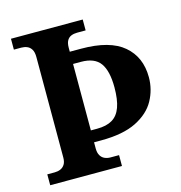

<svg xmlns="http://www.w3.org/2000/svg" viewBox="-106 -809 850 904"><g transform="rotate(-15 319.0 -357.0)"><path d="M28.1 0V-53H64.3Q79.2 -53 92.2 -58.3Q105.2 -63.6 113.3 -76.2Q121.4 -88.8 121.4 -110.5V-600Q121.4 -623.9 113.3 -637.1Q105.2 -650.4 92.2 -655.7Q79.2 -661 64.3 -661H28.1V-714H377.9V-661H336.3Q320.1 -661 307.2 -655.7Q294.3 -650.4 287.1 -637.7Q279.8 -625 279.8 -602.3V-583.3H335.2Q474.6 -583.3 541.5 -526.5Q608.5 -469.6 608.5 -371Q608.5 -311.4 579.8 -259Q551.1 -206.6 486.3 -174.2Q421.5 -141.8 313.2 -141.8H279.8V-111.7Q279.8 -90.5 287.6 -77.4Q295.4 -64.2 308.4 -58.6Q321.3 -53 336.3 -53H377.9V0ZM310.2 -199.8Q356.1 -199.8 384.4 -216.6Q412.7 -233.3 426.2 -270.4Q439.6 -307.5 439.6 -367Q439.6 -446.9 412.1 -485.3Q384.7 -523.7 318.2 -523.7H279.8V-199.8Z"/></g></svg>

Font: Noto Serif Sinhala
Style: Regular
Weight: 400
Designer: Jelle Bosma - Monotype Design Team
Foundry: Monotype Imaging Inc.
Version: Version 2.006